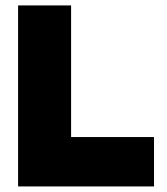

<svg xmlns="http://www.w3.org/2000/svg" viewBox="-20 -670 599 690"><path d="M533.5 0H45V-650.5H235.5V-177.5H533.5Z"/></svg>

Font: Overused Grotesk Black
Style: Regular
Weight: 900
Version: Version 0.004